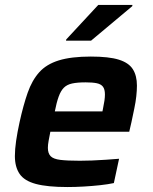

<svg xmlns="http://www.w3.org/2000/svg" viewBox="-20 -746 615 774"><path d="M252 8Q171 8 124.5 -4.5Q78 -17 59 -45Q40 -73 40 -117Q40 -144 45 -178.5Q50 -213 59 -254Q74 -322 91.5 -372Q109 -422 138 -454.5Q167 -487 217 -502.5Q267 -518 346 -518Q419 -518 459 -505.5Q499 -493 515.5 -467Q532 -441 532 -401Q532 -382 529.5 -358.5Q527 -335 521.5 -309Q516 -283 510 -254L501 -215H183Q179 -195 176 -178.5Q173 -162 173 -150Q173 -128 184 -116.5Q195 -105 223 -101.5Q251 -98 302 -98Q324 -98 351 -99Q378 -100 406.5 -102Q435 -104 460 -106L439 -8Q416 -3 384 0.5Q352 4 317.5 6Q283 8 252 8ZM201 -297H393L395 -307Q399 -326 401 -340Q403 -354 403 -365Q403 -386 395 -396.5Q387 -407 370 -410.5Q353 -414 325 -414Q292 -414 271 -409.5Q250 -405 237.5 -392.5Q225 -380 216.5 -356.5Q208 -333 201 -297ZM246 -582 247 -587 376 -726H514L513 -721L347 -582Z"/></svg>

Font: Saira Thin SemiBold
Style: Italic
Weight: 600
Italic angle: -12°
Version: Version 1.101